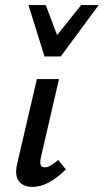

<svg xmlns="http://www.w3.org/2000/svg" viewBox="-20 -729 408 755"><path d="M108 6Q85 6 68.5 -3.5Q52 -13 46 -33.5Q40 -54 48 -87L125 -418H212L141 -111Q137 -93 139.5 -82Q142 -71 156 -71Q167 -71 179 -78Q191 -85 209 -100L239 -63Q205 -29 172 -11.5Q139 6 108 6ZM155 -507 183 -564 299 -709H368L219 -507ZM155 -507 92 -709H160L214 -566L219 -507Z"/></svg>

Font: Ysabeau SemiBold
Style: Italic
Weight: 600
Italic angle: -12°
Designer: Christian Thalmann (Catharsis Fonts)
Version: Version 2.002